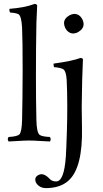

<svg xmlns="http://www.w3.org/2000/svg" viewBox="-20 -718 525 981"><path d="M307.1 -599.1Q307.1 -624 335.4 -640.1Q348.1 -646.5 358.9 -647Q387.7 -647 402.3 -616.2Q407.2 -605 407.2 -595.2Q407.2 -570.8 380.4 -554.7Q367.7 -547.4 355 -546.9Q328.1 -546.9 313 -575.7Q307.6 -587.9 307.1 -599.1ZM320.8 -307.1Q318.4 -354 303.2 -364.3Q290.5 -372.1 255.9 -375Q252.4 -387.2 253.9 -393.1Q348.6 -405.8 391.1 -421.9Q402.8 -420.9 403.8 -415Q403.8 -413.6 399.9 -311Q397.5 -213.4 397.5 -172.9Q397.5 -137.7 398.9 -64Q402.8 140.6 329.6 205.1Q326.7 207.5 325.2 209Q284.2 242.7 214.8 243.2Q186 243.2 168.9 222.7Q160.6 211.9 160.2 200.2Q160.2 180.7 183.6 173.3Q188.5 171.9 191.9 171.9Q210.9 171.9 233.9 195.8Q235.4 197.3 235.8 198.2Q247.6 209 267.1 209Q307.6 209 316.4 82Q318.8 48.8 321.8 -49.8Q323.7 -106.9 323.7 -176.8Q323.7 -252.9 320.8 -307.1ZM92.8 -103Q95.2 -206.5 95.7 -355Q95.7 -518.1 92.8 -576.2Q89.8 -633.3 75.7 -644.5Q64.5 -651.9 32.2 -653.8Q26.4 -661.1 28.8 -672.9Q105 -678.7 153.3 -696.8Q155.8 -697.8 157.2 -698.2Q169.4 -696.8 169.9 -689Q169.9 -689 166 -601.1Q166 -599.6 166 -599.1Q163.6 -474.6 163.6 -329.1Q163.6 -198.7 166 -103Q167.5 -41 182.6 -28.8Q194.8 -20 234.9 -18.1Q243.2 -6.3 234.9 4.9Q216.3 4.4 187 2.4Q151.4 0 128.7 0Q106 0 70.8 2.4Q41.5 4.4 23.9 4.9Q15.6 -6.8 23.9 -18.1Q69.3 -20.5 80.1 -32.2Q91.3 -47.9 92.8 -103Z"/></svg>

Font: Linux Libertine Display O
Style: Regular
Weight: 400
Designer: Philipp H. Poll
Foundry: Philipp H. Poll
Version: Version 5.0.9